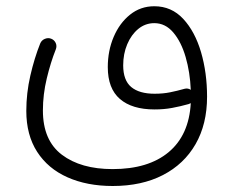

<svg xmlns="http://www.w3.org/2000/svg" viewBox="-20 -372 772 627"><path d="M65.9 -9.8Q65.9 -67.9 79.1 -125.2Q92.3 -182.6 111.3 -230Q115.7 -240.7 126.5 -245.1Q137.2 -249.5 147 -245.6Q157.2 -241.7 161.9 -231.7Q166.5 -221.7 162.1 -210.4Q145.5 -168.9 132.8 -116.2Q120.1 -63.5 120.1 -11.2Q120.1 86.4 182.1 133.3Q244.1 180.2 347.7 180.2Q464.4 180.2 530.8 124.8Q597.2 69.3 603 -35.2Q599.6 -33.2 596.2 -32.2Q568.4 -24.4 541.7 -19.5Q515.1 -14.6 484.9 -14.6Q411.1 -14.6 371.6 -48.8Q332 -83 332 -152.8Q332 -206.5 351.3 -251.7Q370.6 -296.9 404.8 -324.2Q439 -351.6 483.9 -351.6Q540 -351.6 578.4 -310.3Q616.7 -269 636.5 -201.7Q656.2 -134.3 656.2 -56.2Q656.2 33.2 618.7 98.6Q581.1 164.1 512 199.7Q442.9 235.4 348.1 235.4Q264.2 235.4 200.4 207Q136.7 178.7 101.3 123.8Q65.9 68.8 65.9 -9.8ZM382.3 -158.7Q382.3 -109.9 408.4 -87.9Q434.6 -65.9 484.9 -65.9Q512.7 -65.9 535.6 -70.6Q558.6 -75.2 582.5 -82Q593.8 -85 603 -78.6Q600.6 -136.2 586.2 -185.8Q571.8 -235.4 545.9 -265.9Q520 -296.4 483.9 -296.4Q454.6 -296.4 431.6 -277.6Q408.7 -258.8 395.5 -227.5Q382.3 -196.3 382.3 -158.7Z"/></svg>

Font: Mikhak-DS1-FD Light
Style: Regular
Weight: 300
Designer: Amin Abedi
Version: Version 3.2